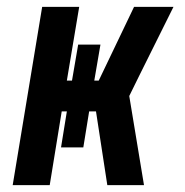

<svg xmlns="http://www.w3.org/2000/svg" viewBox="-20 -540 540 560"><path d="M17 0 103 -520H211L175 -305H190L208 -410H273L255 -305H268L371 -520H486L387 -321L357 -260L400 0H293L260 -215H240L223 -110H158L175 -215H160L125 0Z"/></svg>

Font: Iosevka SS18 Extrabold
Style: Italic
Weight: 800
Italic angle: -9°
Monospace: yes
Designer: Belleve Invis
Foundry: Belleve Invis
Version: Version 25.1.1; ttfautohint (v1.8.4)